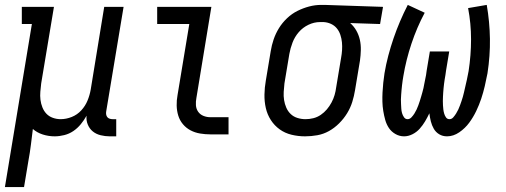

<svg xmlns="http://www.w3.org/2000/svg" viewBox="-43 -548 2063 783"><path d="M-23 215 87 -450H46V-520H177L125 -208Q123 -191 121.5 -174Q120 -157 122 -141Q124 -125 130 -110Q136 -95 146.5 -84Q157 -73 172.5 -67.5Q188 -62 204 -62Q227 -62 249.5 -71Q272 -80 288.5 -98Q305 -116 314 -138Q323 -160 327 -183L382 -520H461L390 -93Q389 -87 390 -81Q391 -75 394.5 -70.5Q398 -66 404 -64Q410 -62 416 -62H431V8H404Q386 8 367.5 3.5Q349 -1 335.5 -12Q322 -23 315 -40Q308 -57 310 -76Q300 -58 286.5 -41.5Q273 -25 256 -13.5Q239 -2 219 3Q199 8 180 8Q155 8 131.5 0.5Q108 -7 91 -22Q87 10 83 42.5Q79 75 73 107L55 215Z M815 0Q794 0 773 -3.5Q752 -7 734 -16.5Q716 -26 703 -41.5Q690 -57 684 -76.5Q678 -96 677.5 -117.5Q677 -139 681 -160L729 -450H598V-520H819L758 -149Q755 -134 756 -119Q757 -104 765 -92.5Q773 -81 786.5 -75.5Q800 -70 815 -70H889V0Z M1201 8Q1173 8 1146 1.5Q1119 -5 1097.5 -20.5Q1076 -36 1061.5 -58.5Q1047 -81 1041 -107.5Q1035 -134 1035.5 -162.5Q1036 -191 1041 -219L1061 -339Q1065 -364 1073 -387.5Q1081 -411 1094.5 -433Q1108 -455 1127.5 -473.5Q1147 -492 1170 -503.5Q1193 -515 1217.5 -521.5Q1242 -528 1267 -528Q1270 -528 1273.5 -528Q1277 -528 1281 -528L1519 -520L1507 -450L1385 -454Q1400 -441 1410 -423.5Q1420 -406 1424.5 -386Q1429 -366 1428.5 -344Q1428 -322 1425 -301L1405 -181Q1401 -156 1393.5 -132Q1386 -108 1372.5 -86Q1359 -64 1340 -45Q1321 -26 1298.5 -13.5Q1276 -1 1251 3.5Q1226 8 1201 8ZM1203 -62Q1219 -62 1235 -66Q1251 -70 1265 -79.5Q1279 -89 1290 -102Q1301 -115 1309 -130Q1317 -145 1321.5 -160.5Q1326 -176 1328 -192L1348 -312Q1351 -328 1352 -344Q1353 -360 1351.5 -375.5Q1350 -391 1345 -406Q1340 -421 1330.5 -432.5Q1321 -444 1307 -450.5Q1293 -457 1277 -458H1270Q1268 -458 1266 -458Q1264 -458 1262 -458Q1238 -458 1215 -447Q1192 -436 1175.5 -417Q1159 -398 1150 -374.5Q1141 -351 1137 -328L1117 -208Q1115 -191 1114 -173.5Q1113 -156 1115.5 -140Q1118 -124 1124.5 -109Q1131 -94 1142.5 -83Q1154 -72 1170 -67Q1186 -62 1203 -62Z M1605 8Q1586 8 1569.5 -1.5Q1553 -11 1543 -26Q1533 -41 1528 -59Q1523 -77 1520 -95.5Q1517 -114 1516.5 -133Q1516 -152 1517 -171.5Q1518 -191 1520 -210.5Q1522 -230 1525 -249Q1531 -285 1540.5 -321Q1550 -357 1562 -392Q1574 -427 1588.5 -461Q1603 -495 1620 -528L1689 -496Q1657 -436 1635 -370Q1613 -304 1602 -238Q1600 -229 1599 -219.5Q1598 -210 1596.5 -200Q1595 -190 1594.5 -180.5Q1594 -171 1593 -161.5Q1592 -152 1592 -142.5Q1592 -133 1592.5 -123.5Q1593 -114 1593.5 -105Q1594 -96 1596.5 -87Q1599 -78 1604.5 -70Q1610 -62 1619 -62Q1628 -62 1635 -69.5Q1642 -77 1647 -85Q1652 -93 1656 -101.5Q1660 -110 1663 -118.5Q1666 -127 1669 -136Q1672 -145 1674.5 -154Q1677 -163 1679.5 -171.5Q1682 -180 1684 -189Q1686 -198 1687.5 -207Q1689 -216 1691 -224.5Q1693 -233 1694.5 -242Q1696 -251 1697 -260L1710 -338H1789L1776 -260Q1775 -251 1773.5 -242Q1772 -233 1770.5 -224.5Q1769 -216 1768 -207Q1767 -198 1766 -189Q1765 -180 1764.5 -171Q1764 -162 1763.5 -153.5Q1763 -145 1763 -136Q1763 -127 1763.5 -118.5Q1764 -110 1765 -101.5Q1766 -93 1768.5 -84.5Q1771 -76 1776 -69Q1781 -62 1790 -62Q1799 -62 1805.5 -69.5Q1812 -77 1817 -85Q1822 -93 1826 -101.5Q1830 -110 1833 -118.5Q1836 -127 1839 -135.5Q1842 -144 1844.5 -153Q1847 -162 1849 -170.5Q1851 -179 1853 -188Q1855 -197 1857 -205.5Q1859 -214 1861 -223Q1863 -232 1864.5 -240.5Q1866 -249 1868 -258Q1878 -323 1878 -387.5Q1878 -452 1866 -515L1942 -528Q1954 -459 1955 -389.5Q1956 -320 1945 -249Q1940 -223 1934 -197Q1928 -171 1919.5 -145.5Q1911 -120 1899 -95Q1887 -70 1870.5 -47.5Q1854 -25 1830 -8.5Q1806 8 1780 8Q1762 8 1748 -0.5Q1734 -9 1726 -23Q1718 -37 1714 -53Q1710 -69 1708 -86Q1700 -69 1690.5 -53Q1681 -37 1668.5 -23Q1656 -9 1639 -0.5Q1622 8 1605 8Z"/></svg>

Font: Iosevka Gothic
Style: Italic
Weight: 400
Italic angle: -9°
Monospace: yes
Designer: Belleve Invis
Foundry: Belleve Invis
Version: Version 15.5.1; ttfautohint (v1.8.4)